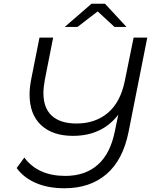

<svg xmlns="http://www.w3.org/2000/svg" viewBox="-20 -901 828 1026"><path d="M767 -700 667 -196Q637 -46 549 29.5Q461 105 325 105Q237 105 172 77Q107 49 69 -3L110 -59Q183 39 329 39Q435 39 502.5 -20.5Q570 -80 594 -201L612 -288Q525 -175 370 -175Q261 -175 199.5 -232.5Q138 -290 138 -396Q138 -434 147 -479L191 -700H264L220 -477Q212 -434 212 -404Q212 -323 257.5 -282Q303 -241 389 -241Q489 -241 556.5 -298Q624 -355 647 -469L694 -700ZM592 -757 502 -840 394 -757H326L469 -881H541L656 -757Z"/></svg>

Font: Montserrat Alternates
Style: Italic
Weight: 400
Italic angle: -11.3°
Designer: Julieta Ulanovsky
Foundry: Julieta Ulanovsky
Version: Version 7.200